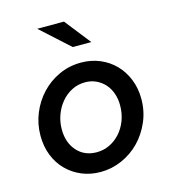

<svg xmlns="http://www.w3.org/2000/svg" viewBox="-109 -810 807 908"><g transform="rotate(-15 294.5 -356.0)"><path d="M41 0ZM41 -229Q41 -286 62 -337.5Q83 -389 120 -428.5Q157 -468 207 -491Q257 -514 315 -514Q365 -514 407.5 -496Q450 -478 481 -446Q512 -414 529.5 -370Q547 -326 547 -275Q547 -215 524.5 -163Q502 -111 464.5 -72.5Q427 -34 377 -12Q327 10 273 10Q223 10 181 -7.5Q139 -25 107.5 -56.5Q76 -88 58.5 -132Q41 -176 41 -229ZM279 -85Q312 -85 341.5 -99Q371 -113 393.5 -138Q416 -163 429 -197Q442 -231 442 -272Q442 -303 432.5 -330Q423 -357 405.5 -376.5Q388 -396 363.5 -407.5Q339 -419 310 -419Q274 -419 244 -403.5Q214 -388 192 -361.5Q170 -335 158 -301.5Q146 -268 146 -232Q146 -167 182.5 -126Q219 -85 279 -85ZM288 -722 388 -595H297L157 -722Z"/></g></svg>

Font: Rosa Sans Medium
Style: Italic
Weight: 500
Italic angle: -12°
Designer: Pentagram / MCKL
Foundry: Pentagram / MCKL
Version: Version 1.005;September 16, 2019;FontCreator 11.5.0.2425 64-